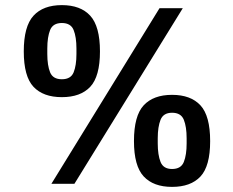

<svg xmlns="http://www.w3.org/2000/svg" viewBox="-20 -719 913 751"><path d="M222 -339Q149 -339 111 -379.5Q73 -420 73 -518Q73 -616 111 -657.5Q149 -699 222 -699Q295 -699 333 -657.5Q371 -616 371 -518Q371 -420 333 -379.5Q295 -339 222 -339ZM181 0 604 -687H695L271 0ZM222 -409Q257 -409 268 -436Q279 -463 279 -508V-529Q279 -574 268 -601.5Q257 -629 222 -629Q187 -629 176 -601.5Q165 -574 165 -529V-508Q165 -463 176 -436Q187 -409 222 -409ZM653 12Q580 12 542 -29Q504 -70 504 -167Q504 -266 542 -307Q580 -348 653 -348Q726 -348 764 -307Q802 -266 802 -167Q802 -69 764 -28.5Q726 12 653 12ZM653 -58Q688 -58 699 -85.5Q710 -113 710 -158V-178Q710 -223 699 -250.5Q688 -278 653 -278Q619 -278 608 -250.5Q597 -223 597 -178V-158Q597 -113 608 -85.5Q619 -58 653 -58Z"/></svg>

Font: Archivo SemiCondensed
Style: Bold
Weight: 680
Width: 4
Designer: Hector Gatti
Foundry: Omnibus-Type
Version: Version 2.001; ttfautohint (v1.8.3)